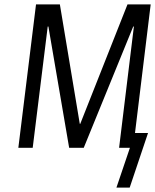

<svg xmlns="http://www.w3.org/2000/svg" viewBox="-20 -669 702 869"><path d="M567 180 650 -67H591L662 -649H557L343 -108L341 -109L251 -649H143L63 0H128L196 -549H199L293 0H359L583 -549H586L519 0H568L507 180Z"/></svg>

Font: Gamestation Condensed
Style: Italic
Weight: 400
Width: 3
Designer: Jonas Hecksher
Foundry: Jonas Hecksher, Playtypeª, e-types AS
Version: Version 1.003